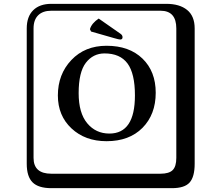

<svg xmlns="http://www.w3.org/2000/svg" viewBox="-20 -774 1140 1006"><path d="M527.8 -494.1Q467.8 -494.1 429.9 -445.1Q392.1 -396 392.1 -286.1Q392.1 -182.1 437 -128.2Q481.9 -74.2 553.2 -74.2Q687 -74.2 687 -273.9Q687 -389.2 647.9 -441.7Q608.9 -494.1 527.8 -494.1ZM795.9 -288.1Q795.9 -174.3 726.6 -104.2Q657.2 -34.2 538.1 -34.2Q426.3 -34.2 354.7 -101.1Q283.2 -168 283.2 -273.9Q283.2 -384.8 354 -459.5Q424.8 -534.2 538.1 -534.2Q657.2 -534.2 726.6 -467Q795.9 -399.9 795.9 -288.1ZM249 -717.8Q204.1 -717.8 179.9 -693.8Q155.8 -669.9 155.8 -625V53.2Q155.8 136.2 249 136.2H820.8Q865.7 136.2 884.8 117.2Q903.8 98.1 903.8 53.2V-625Q903.8 -717.8 820.8 -717.8ZM1000 84Q1000 152.8 973.4 182.4Q946.8 211.9 880.9 211.9H249Q181.2 211.9 150.6 181.4Q120.1 150.9 120.1 84V-625Q120.1 -687 154.1 -720.5Q188 -753.9 249 -753.9H851.1Q920.9 -753.9 960.4 -721.9Q1000 -689.9 1000 -625ZM497.1 -676.8 609.9 -598.1Q622.1 -590.3 622.1 -579.1Q622.1 -566.9 609.9 -566.9Q603 -566.9 578.1 -574.2L457 -608.9L451.2 -621.1Q460 -651.9 497.1 -676.8Z"/></svg>

Font: Linux Biolinum Keyboard O
Style: Regular
Weight: 700
Designer: Philipp H. Poll
Foundry: Philipp H. Poll
Version: Version 0.6.1